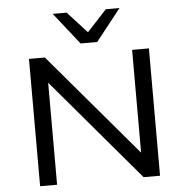

<svg xmlns="http://www.w3.org/2000/svg" viewBox="-61 -1000 1022 1059"><g transform="rotate(-5 450.0 -470.5)"><path d="M118 0V-705H206L688 -137H689V-705H782V0H691L212 -565V0ZM409 -765 270 -941H347L455 -823L564 -941H640L501 -765Z"/></g></svg>

Font: Nunito Sans 7pt SemiExpanded
Style: Regular
Weight: 400
Width: 6
Designer: Vernon Adams
Foundry: Vernon Adams
Version: Version 3.101;gftools[0.9.27]